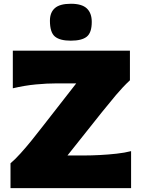

<svg xmlns="http://www.w3.org/2000/svg" viewBox="-20 -976 736 996"><path d="M34.5 0V-129Q58 -148.5 87 -180.8Q116 -213 145.5 -249.5Q175 -286 200 -318.5L375.5 -543.5H275Q223.5 -543.5 165.8 -538Q108 -532.5 46.5 -518V-713H654V-559.5Q617 -525 581 -482.2Q545 -439.5 509 -394.5L330 -169.5H418.5Q454.5 -169.5 498.2 -171.8Q542 -174 584.8 -178.8Q627.5 -183.5 660 -192V0ZM347 -765Q290.5 -765 264.8 -786.5Q239 -808 239 -868.5Q239 -911.5 264.8 -934Q290.5 -956.5 348 -956.5Q405 -956.5 430.5 -932.2Q456 -908 456 -862.5Q456 -806.5 430.2 -785.8Q404.5 -765 347 -765Z"/></svg>

Font: Commissioner Flair ExtraBold
Style: Regular
Weight: 800
Designer: Kostas Bartsokas
Foundry: Kostas Bartsokas
Version: Version 1.000; ttfautohint (v1.8.3)